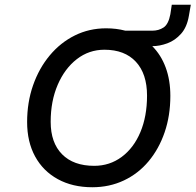

<svg xmlns="http://www.w3.org/2000/svg" viewBox="-20 -779 822 807"><path d="M94 -266Q94 -349 119 -420.5Q144 -492 189 -546Q234 -600 294.5 -630Q355 -660 426 -660Q469 -660 507 -650H620Q647 -650 667.5 -663.5Q688 -677 696 -719L702 -759H782L774 -713Q766 -665 741 -637Q716 -609 683.5 -597Q651 -585 620 -585Q657 -548 676.5 -495Q696 -442 696 -376Q696 -293 672 -223Q648 -153 604.5 -101Q561 -49 500.5 -20.5Q440 8 368 8Q285 8 223 -26Q161 -60 127.5 -121.5Q94 -183 94 -266ZM598 -377Q598 -469 551 -519.5Q504 -570 419 -570Q354 -570 303 -530.5Q252 -491 222.5 -422.5Q193 -354 193 -267Q193 -179 241 -130.5Q289 -82 376 -82Q441 -82 491.5 -119.5Q542 -157 570 -223.5Q598 -290 598 -377Z"/></svg>

Font: Overused Grotesk Medium
Style: Italic
Weight: 500
Italic angle: -10°
Version: Version 0.003